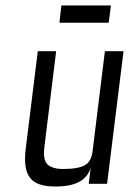

<svg xmlns="http://www.w3.org/2000/svg" viewBox="-20 -671 471 701"><path d="M183 10C256 10 298 -13 311 -59L304 0H371L431 -484H363L318 -119C315 -94 306 -77 290 -68C275 -59 248 -54 211 -54C194 -54 180 -56 169 -61C144 -70 137 -93 142 -134L185 -484H118L74 -129C61 -23 97 10 183 10ZM377 -588 385 -651H204L197 -588Z"/></svg>

Font: Gamestation Condensed
Style: Italic
Weight: 400
Width: 3
Designer: Jonas Hecksher
Foundry: Jonas Hecksher, Playtypeª, e-types AS
Version: Version 1.003